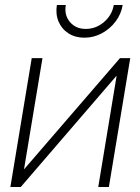

<svg xmlns="http://www.w3.org/2000/svg" viewBox="-20 -748 562 768"><path d="M415.5 0H373L446.3 -443.4H444.8L63 0H21.5L106.9 -515.6H149.9L76.2 -71.8H77.1L460 -515.6H501ZM317.4 -597.2Q280.8 -597.2 253.7 -614.7Q226.6 -632.3 214.1 -662.1Q201.7 -691.9 207.5 -728H243.2Q236.3 -687.5 259.8 -659.9Q283.2 -632.3 323.2 -632.3Q363.8 -632.3 396 -659.9Q428.2 -687.5 435.1 -728H470.7Q464.8 -691.9 442.4 -662.1Q419.9 -632.3 387.2 -614.7Q354.5 -597.2 317.4 -597.2Z"/></svg>

Font: Inter Display ExtraLight
Style: Italic
Weight: 200
Italic angle: -9.39999°
Designer: Rasmus Andersson
Foundry: rsms
Version: Version 4.000;git-a52131595